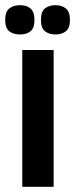

<svg xmlns="http://www.w3.org/2000/svg" viewBox="-39 -721 290 741"><path d="M47 0V-528H168V0ZM175 -588Q150 -588 134.5 -600.5Q119 -613 119 -644Q119 -676 134.5 -688.5Q150 -701 175 -701Q200 -701 215.5 -688Q231 -675 231 -644Q231 -613 215.5 -600.5Q200 -588 175 -588ZM38 -588Q12 -588 -3.5 -600.5Q-19 -613 -19 -645Q-19 -675 -3.5 -688Q12 -701 38 -701Q64 -701 79 -688Q94 -675 94 -644Q94 -613 79 -600.5Q64 -588 38 -588Z"/></svg>

Font: Bricolage Grotesque 36pt Condensed SemiBold
Style: Regular
Weight: 600
Width: 3
Designer: Mathieu Triay
Foundry: Atelier Triay
Version: Version 1.001;gftools[0.9.33.dev8+g029e19f]